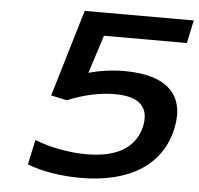

<svg xmlns="http://www.w3.org/2000/svg" viewBox="-50 -721 811 782"><g transform="rotate(5 355.5 -330.5)"><path d="M307 9C513 9 640 -78 671 -226C700 -365 620 -440 449 -440C398 -440 348 -433 302 -420L352 -576H691L711 -670H265L159 -315L224 -301C293 -330 360 -343 417 -343C520 -343 559 -300 543 -223C524 -138 453 -89 323 -89C253 -89 172 -104 111 -129L89 -27C150 -3 231 9 307 9Z"/></g></svg>

Font: LT Wave Medium
Style: Italic
Weight: 500
Designer: Daniel Lyons
Version: Version 2.5 (Glyphs App)